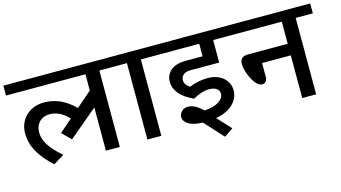

<svg xmlns="http://www.w3.org/2000/svg" viewBox="-106 -959 2477 1394"><g transform="rotate(-15 1132.0 -261.5)"><path d="M576.3 0V-324.6L360 -143.1L294.7 -207.8L391.3 -291.7Q325.6 -361.5 249.2 -361.5Q201.2 -361.5 171.6 -331.1Q142.1 -300.8 142.1 -253.8Q142.1 -206.8 170.1 -160.3Q198.2 -113.8 269.5 -50.6L189.6 -1.5Q42 -130.9 42 -272Q42 -350.4 95 -402.4Q148.1 -454.5 232.6 -454.5Q360 -454.5 460.1 -351.4L576.3 -452V-574.3H-20.7V-648.6H809.4V-574.3H681V0Z M888.3 0V-574.3H779.1V-648.6H1121.8V-574.3H992.9V0Z M1167.3 -93Q1167.3 -117.8 1186.3 -136Q1205.3 -154.2 1234.1 -154.2Q1285.6 -154.2 1343.3 -96.6Q1414.6 -100.6 1452.5 -125.6Q1490.4 -150.7 1490.4 -182.5Q1490.4 -207.8 1470.4 -222.4Q1450.5 -237.1 1412.5 -237.1Q1360.5 -237.1 1295.2 -200.2H1289.2Q1153.7 -263.4 1153.7 -363Q1153.7 -414.1 1191.9 -447.2Q1230 -480.3 1307.9 -480.3H1431.7V-574.3H1091.5V-648.6H1653.7V-574.3H1536.4V-405H1319Q1284.6 -405 1266.4 -389.3Q1248.2 -373.6 1248.2 -349.3Q1248.2 -314 1287.7 -290.2Q1352.9 -318 1424.4 -318Q1496 -318 1540.7 -280.1Q1585.4 -242.2 1585.4 -183.5Q1585.4 -124.9 1539.2 -80.4Q1492.9 -35.9 1410 -21.7L1505.1 80.4L1438.3 126.4L1309.4 -14.7Q1236.6 -17.2 1202 -39.9Q1167.3 -62.7 1167.3 -93Z M2052.1 0V-321H1836.2V-216.9Q1836.2 -195.7 1825.8 -183.5Q1815.5 -171.4 1796.5 -171.4Q1777.6 -171.4 1755.6 -193.4Q1733.6 -215.4 1713.1 -264.4Q1692.6 -313.4 1692.6 -353.4Q1692.6 -408 1752.8 -408H2052.1V-574.3H1623.4V-648.6H2285.6V-574.3H2156.7V0Z"/></g></svg>

Font: Khula Semibold
Style: Regular
Weight: 600
Designer: Erin McLaughlin, Steve Matteson
Version: Version 1.000;PS 1.0;hotconv 1.0.72;makeotf.lib2.5.5900; ttf